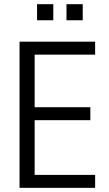

<svg xmlns="http://www.w3.org/2000/svg" viewBox="-20 -906 526 926"><path d="M74.3 0V-705H438.8V-642.5H147.1V-388.9H415.7V-326.4H147.1V-62.5H438.8V0ZM300.7 -808.3V-885.8H379V-808.3ZM158.7 -808.3V-885.8H237V-808.3Z"/></svg>

Font: Nunito Sans 12pt ExtraLight Condensed
Style: Regular
Weight: 200
Width: 3
Version: Version 3.101;gftools[0.9.27]